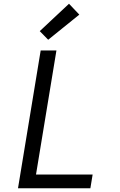

<svg xmlns="http://www.w3.org/2000/svg" viewBox="-20 -1004 640 1024"><path d="M76 0 197 -735H281L172 -73H474L462 0ZM237 -792 192 -838 348 -984 403 -926Z"/></svg>

Font: Iosevka Aile Oblique
Style: Regular
Weight: 400
Italic angle: -9°
Designer: Belleve Invis
Foundry: Belleve Invis
Version: Version 31.1.0; ttfautohint (v1.8.4)